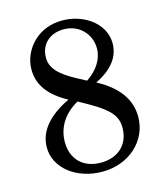

<svg xmlns="http://www.w3.org/2000/svg" viewBox="-116 -869 839 969"><g transform="rotate(-15 303.0 -385.0)"><path d="M269 -365 329 -331C422 -277 454 -239 454 -179C454 -92 395 -36 304 -36C212 -36 154 -93 154 -183C154 -259 194 -323 269 -365ZM385 -433C476 -477 516 -536 516 -603C516 -656 489 -704 440 -738C400 -765 351 -780 300 -780C240 -780 190 -761 150 -724C109 -685 86 -634 86 -580C86 -500 132 -437 227 -386C115 -332 59 -263 59 -180C59 -73 164 10 300 10C439 10 545 -86 545 -212C545 -303 491 -377 385 -433ZM343 -454 296 -479C208 -526 172 -566 172 -619C172 -688 221 -735 295 -735C374 -735 433 -676 433 -598C433 -544 400 -492 343 -454Z"/></g></svg>

Font: Libre Baskerville
Style: Regular
Weight: 400
Designer: Pablo Impallari, Rodrigo Fuenzalida
Foundry: Pablo Impallari, Rodrigo Fuenzalida
Version: Version 1.051;Glyphs 3.2.3 (3260)